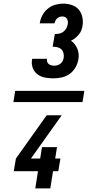

<svg xmlns="http://www.w3.org/2000/svg" viewBox="-20 -873 540 1061"><path d="M436 -309H54L64 -371H446ZM275 -440Q251 -440 228 -444.5Q205 -449 187 -462.5Q169 -476 161 -497.5Q153 -519 157 -543L158 -548H240V-546Q238 -538 241 -530.5Q244 -523 250 -518.5Q256 -514 264 -512Q272 -510 281 -510Q290 -510 299 -513Q308 -516 315.5 -522.5Q323 -529 327 -537.5Q331 -546 332 -555Q334 -568 330.5 -580.5Q327 -593 318.5 -601Q310 -609 297 -612Q284 -615 271 -615L283 -685Q295 -685 306.5 -687Q318 -689 328.5 -696.5Q339 -704 345.5 -715Q352 -726 354 -738Q356 -746 355 -754Q354 -762 350.5 -768.5Q347 -775 340 -778.5Q333 -782 324 -782Q317 -782 309.5 -779.5Q302 -777 296 -771.5Q290 -766 286.5 -759Q283 -752 281 -744H199L200 -745Q203 -767 214 -788Q225 -809 243.5 -824.5Q262 -840 284.5 -846.5Q307 -853 329 -853Q354 -853 377.5 -845Q401 -837 415.5 -819.5Q430 -802 435 -778Q440 -754 436 -730Q434 -717 429 -704.5Q424 -692 415 -681.5Q406 -671 395 -662Q384 -653 372 -648Q384 -640 393 -628.5Q402 -617 407.5 -603.5Q413 -590 414.5 -574.5Q416 -559 413 -544Q409 -521 396.5 -499.5Q384 -478 364 -464Q344 -450 320.5 -445Q297 -440 275 -440ZM175 168 190 73H56L68 3L238 -236H321L151 3H202L212 -60H295L285 3H314L302 73H273L258 168Z"/></svg>

Font: Iosevka
Style: Bold Italic
Weight: 700
Italic angle: -9°
Monospace: yes
Designer: Belleve Invis
Foundry: Belleve Invis
Version: Version 32.5.0; ttfautohint (v1.8.4)